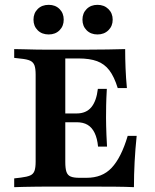

<svg xmlns="http://www.w3.org/2000/svg" viewBox="-20 -774 642 794"><path d="M178.2 -2.4Q154.8 -2.4 128.6 -2Q102.4 -1.6 79 -1.2Q55.6 -0.8 38.7 0V-36.3L66.1 -39.5Q91.9 -42.7 104.8 -48.4Q117.7 -54 122.6 -67.3Q127.4 -80.6 127.4 -105.6V-465.3Q127.4 -490.3 122.6 -503.6Q117.7 -516.9 104.8 -523Q91.9 -529 66.1 -531.5L38.7 -534.7V-571Q55.6 -571 79 -570.2Q102.4 -569.4 128.6 -569Q154.8 -568.5 178.2 -568.5H189.5H321.8Q382.3 -568.5 425 -569.4Q467.7 -570.2 497.6 -571Q497.6 -532.3 499.2 -491.9Q500.8 -451.6 504.8 -409.7H466.9Q452.4 -456.5 432.3 -483.1Q412.1 -509.7 381.5 -521Q350.8 -532.3 304.8 -532.3H250V-104Q250 -77.4 254.8 -63.3Q259.7 -49.2 272.2 -44Q284.7 -38.7 308.1 -38.7H337.9Q370.2 -38.7 396 -48.8Q421.8 -58.9 441.5 -79.8Q461.3 -100.8 477.8 -133.5Q494.4 -166.1 508.1 -212.1H545.2Q539.5 -157.3 536.7 -104.4Q533.9 -51.6 533.9 0Q500.8 -1.6 454.4 -2Q408.1 -2.4 340.3 -2.4H189.5ZM217.7 -268.5V-304.8H377.4V-268.5ZM385.5 -167.7Q382.3 -201.6 371.4 -224.2Q360.5 -246.8 342.3 -257.7Q324.2 -268.5 296.8 -268.5V-304.8Q336.3 -304.8 357.7 -330.6Q379 -356.5 384.7 -406.5H421.8Q419.4 -363.7 419 -338.3Q418.5 -312.9 418.5 -287.1Q418.5 -270.2 419 -253.2Q419.4 -236.3 420.2 -215.7Q421 -195.2 422.6 -167.7ZM181.5 -631.5Q153.2 -631.5 135.9 -648.8Q118.5 -666.1 118.5 -692.7Q118.5 -719.4 135.9 -736.7Q153.2 -754 181.5 -754Q208.9 -754 226.2 -736.7Q243.5 -719.4 243.5 -692.7Q243.5 -666.1 226.2 -648.8Q208.9 -631.5 181.5 -631.5ZM383.1 -631.5Q355.6 -631.5 338.3 -648.8Q321 -666.1 321 -692.7Q321 -719.4 338.3 -736.7Q355.6 -754 383.1 -754Q410.5 -754 428.2 -736.7Q446 -719.4 446 -692.7Q446 -666.1 428.2 -648.8Q410.5 -631.5 383.1 -631.5Z"/></svg>

Font: Playfair 9pt
Style: Bold
Weight: 700
Designer: Claus Eggers Sørensen
Foundry: Claus Eggers Sørensen
Version: Version 2.203